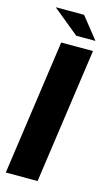

<svg xmlns="http://www.w3.org/2000/svg" viewBox="-117 -770 453 811"><g transform="rotate(15 109.5 -364.5)"><path d="M-2 0 82 -591H221L137 0ZM136 -635 21 -729H145L220 -635Z"/></g></svg>

Font: Alumni Sans Thin ExtraBold
Style: Italic
Weight: 800
Italic angle: -8°
Version: Version 1.016